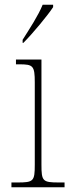

<svg xmlns="http://www.w3.org/2000/svg" viewBox="-20 -786 298 806"><path d="M75 -619V-606H78C118 -646 180 -721 203 -756V-766H159C141 -721 104 -665 75 -619ZM28 0H251V-20H228C159 -20 154 -25 154 -95V-536H47V-516H61C119 -516 126 -510 126 -440V-95C126 -25 121 -20 53 -20H28Z"/></svg>

Font: Noto Serif Myanmar SemiCondensed Thin
Style: Regular
Weight: 100
Width: 4
Designer: Ben Mitchell and the Monotype Design Team
Foundry: Monotype Imaging Inc.
Version: Version 2.106